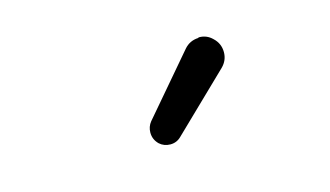

<svg xmlns="http://www.w3.org/2000/svg" viewBox="-40 -953 685 398"><g transform="rotate(-15 302.5 -754.5)"><path d="M310.5 -664.1Q300.8 -654.3 287.1 -654.3Q273.4 -654.3 263.7 -663.1Q252.9 -673.8 252.9 -688.5Q252.9 -701.2 260.7 -710.9L369.1 -837.9Q380.9 -851.6 399.4 -852.5Q400.4 -853.5 401.4 -853.5Q418 -853.5 429.7 -841.8Q443.4 -829.1 443.4 -810.5Q443.4 -793 430.7 -780.3Z"/></g></svg>

Font: Gen Jyuu GothicX Regular
Style: Regular
Weight: 400
Designer: [Source Han Sans]
Ryoko NISHIZUKA  (kana & ideographs); Paul D. Hunt (Latin, Greek & Cyrillic); Wenlong ZHANG  (bopomofo
Version: Version 1.002.20150607